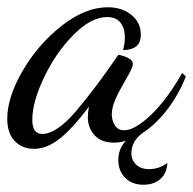

<svg xmlns="http://www.w3.org/2000/svg" viewBox="-46 -363 532 529"><path d="M365 103Q392 103 415 86Q414 114 396 130Q378 146 349 146Q318 146 299 127Q280 108 280 78Q280 46 301 25Q283 30 268 30Q233 30 214.5 9.5Q196 -11 196 -40Q196 -53 199 -69Q154 -9 118.5 19Q83 47 48 47Q15 47 -5.5 25.5Q-26 4 -26 -36Q-26 -95 16.5 -168Q59 -241 124 -292Q189 -343 251 -343Q290 -343 316 -322Q342 -301 342 -268Q342 -245 329 -235Q316 -225 293 -225Q298 -243 298 -260Q298 -285 286 -300.5Q274 -316 249 -316Q205 -316 156.5 -267Q108 -218 75.5 -150Q43 -82 43 -33Q43 6 70 6Q110 6 164 -57.5Q218 -121 280 -212Q293 -210 306.5 -203.5Q320 -197 320 -187Q320 -179 310.5 -161.5Q301 -144 299 -141Q282 -112 272 -89.5Q262 -67 262 -48Q262 -31 270.5 -17.5Q279 -4 296 -4Q325 -4 369 -45.5Q413 -87 456 -162L466 -152Q446 -102 415.5 -62Q385 -22 349 2Q316 25 316 59Q316 78 329 90.5Q342 103 365 103Z"/></svg>

Font: Dancing Script
Style: Regular
Weight: 400
Designer: Pablo Impallari
Foundry: Pablo Impallari
Version: Version 2.000